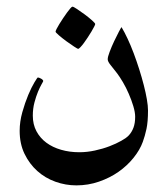

<svg xmlns="http://www.w3.org/2000/svg" viewBox="-20 -393 506 577"><path d="M424.8 -61Q424.8 -27.3 420.2 -5.6Q415.5 16.1 409.2 33.2Q400.4 57.6 381.3 81.3Q362.3 105 336.2 123.3Q310.1 141.6 277.6 152.8Q245.1 164.1 209.5 164.1Q177.2 164.1 146.5 153.1Q115.7 142.1 92 120.8Q68.4 99.6 53.7 69.3Q39.1 39.1 39.1 0Q39.1 -27.3 47.1 -55.9Q55.2 -84.5 64.9 -107.7Q74.7 -130.9 83.5 -145.5Q92.3 -160.2 93.8 -160.2Q95.2 -160.2 97.9 -159.2Q100.6 -158.2 103.3 -156.7Q106 -155.3 107.9 -153.3Q109.9 -151.4 109.9 -149.4Q109.9 -148.4 105 -139.9Q100.1 -131.3 94.2 -117.4Q88.4 -103.5 83.5 -85Q78.6 -66.4 78.6 -45.4Q78.6 -19 89.6 1.5Q100.6 22 119.4 35.9Q138.2 49.8 163.6 57.1Q189 64.5 218.3 64.5Q241.7 64.5 265.4 59.3Q289.1 54.2 309.3 46.4Q329.6 38.6 344.7 30Q359.9 21.5 366.7 14.2Q376 4.4 381.1 -9.3Q386.2 -22.9 386.2 -42Q386.2 -55.7 380.6 -74.2Q375 -92.8 366.9 -111.3Q358.9 -129.9 349.4 -146Q339.8 -162.1 332.5 -171.9Q321.3 -186.5 312.5 -197.3Q303.7 -208 303.7 -214.8Q303.7 -222.2 309.6 -237.5Q315.4 -252.9 323 -269Q330.6 -285.2 337.2 -297.6Q343.8 -310.1 345.2 -311.5Q354 -296.9 363.5 -276.6Q373 -256.3 381.8 -232.9Q390.6 -209.5 398.4 -184.8Q406.2 -160.2 412.1 -137.2Q418 -114.3 421.4 -94.5Q424.8 -74.7 424.8 -61ZM266.1 -320.8Q266.1 -318.8 262.9 -312.7Q259.8 -306.6 254.9 -298.3Q250 -290 243.9 -280.8Q237.8 -271.5 232.2 -263.9Q226.6 -256.3 221.7 -251.2Q216.8 -246.1 214.8 -246.1Q213.4 -246.1 202.4 -253.2Q191.4 -260.3 179.2 -269.3Q167 -278.3 157 -286.9Q147 -295.4 147 -297.9Q147 -299.8 150.1 -306.2Q153.3 -312.5 158.4 -320.8Q163.6 -329.1 169.7 -338.4Q175.8 -347.7 181.4 -355.2Q187 -362.8 191.4 -367.9Q195.8 -373 197.8 -373Q200.7 -373 211.7 -365.7Q222.7 -358.4 234.9 -349.4Q247.1 -340.3 256.6 -331.8Q266.1 -323.2 266.1 -320.8Z"/></svg>

Font: Scheherazade
Style: Bold
Weight: 700
Version: Version 2.100 (build 932/914)